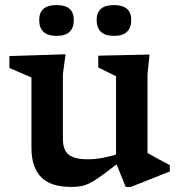

<svg xmlns="http://www.w3.org/2000/svg" viewBox="-20 -726 712 757"><path d="M228 -178.5Q228 -150 237.5 -132.2Q247 -114.5 268.8 -106.2Q290.5 -98 326 -98Q355.5 -98 387.2 -104Q419 -110 446 -119.5L455 -90Q410 -55 381.8 -34.5Q353.5 -14 334.2 -4.2Q315 5.5 298.5 8.2Q282 11 260 11Q179.5 11 141.8 -28Q104 -67 104 -143V-420.5L17 -458V-505L238.5 -512L228 -434.5ZM475.5 11 437.5 -83.5V-425.5L367.5 -460V-506.5L569.5 -511L561.5 -433V-123Q566 -120.5 577.2 -114.2Q588.5 -108 602.2 -100.2Q616 -92.5 628.8 -85.8Q641.5 -79 649.5 -75V-50L496 11ZM203 -584.5Q168.5 -584.5 151.5 -600.5Q134.5 -616.5 134.5 -646.5Q134.5 -676.5 151.5 -691.2Q168.5 -706 203 -706Q237.5 -706 254.2 -691.2Q271 -676.5 271 -646.5Q271 -616.5 254.2 -600.5Q237.5 -584.5 203 -584.5ZM429.5 -584.5Q395 -584.5 378 -600.5Q361 -616.5 361 -646.5Q361 -676.5 378 -691.2Q395 -706 429.5 -706Q463.5 -706 480.5 -691.2Q497.5 -676.5 497.5 -646.5Q497.5 -616.5 480.5 -600.5Q463.5 -584.5 429.5 -584.5Z"/></svg>

Font: Newsreader 7pt Medium
Style: Regular
Weight: 500
Designer: Hugues Gentile
Foundry: Production Type
Version: Version 1.003